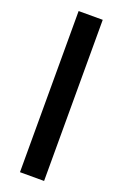

<svg xmlns="http://www.w3.org/2000/svg" viewBox="-144 -779 526 823"><g transform="rotate(20 119.0 -367.5)"><path d="M64 0V-735H174V0Z"/></g></svg>

Font: Iosevka QP
Style: Bold
Weight: 700
Designer: Belleve Invis
Foundry: Belleve Invis
Version: Version 20.0.0; ttfautohint (v1.8.4)